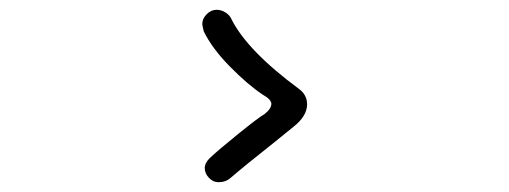

<svg xmlns="http://www.w3.org/2000/svg" viewBox="-20 -569 1040 392"><path d="M426 -197Q415 -197 406.5 -206Q398 -215 398 -226Q398 -236 408 -246Q426 -263 467.5 -296.5Q509 -330 520 -336Q534 -347 534 -357Q534 -366 516 -376Q486 -396 449.5 -433Q413 -470 396 -505Q393 -517 393 -520Q393 -531 402 -540Q411 -549 422 -549Q432 -549 440.5 -543.5Q449 -538 452 -531Q484 -466 591 -387Q607 -375 607 -356Q607 -332 579 -310L542 -280Q480 -231 451 -206Q441 -197 426 -197Z"/></svg>

Font: Tsukimi Rounded
Style: Regular
Weight: 400
Designer: Takashi Funayama
Foundry: Takashi Funayama
Version: Version 1.032; ttfautohint (v1.8.3)